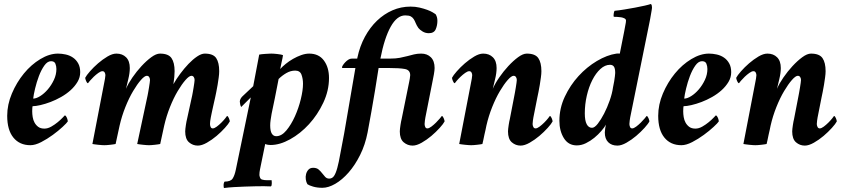

<svg xmlns="http://www.w3.org/2000/svg" viewBox="-20 -720 4228 960"><path d="M146 -227Q161 -227 181 -239.5Q201 -252 219 -273Q237 -294 249.5 -320.5Q262 -347 262 -375Q262 -389 257 -401.5Q252 -414 235 -414Q217 -414 201.5 -392Q186 -370 174.5 -339.5Q163 -309 155.5 -277.5Q148 -246 146 -227ZM270 -452Q289 -452 309 -447.5Q329 -443 345 -432Q361 -421 371 -403Q381 -385 381 -359Q381 -333 367.5 -310.5Q354 -288 333 -269Q312 -250 285.5 -235Q259 -220 232.5 -210Q206 -200 182 -194.5Q158 -189 143 -189Q142 -187 141.5 -177.5Q141 -168 141 -164Q141 -150 143.5 -134.5Q146 -119 153 -106.5Q160 -94 171.5 -85.5Q183 -77 202 -77Q219 -77 236.5 -87Q254 -97 268.5 -109Q283 -121 293 -131.5Q303 -142 304 -143Q307 -143 310 -139Q313 -135 315 -130Q317 -125 318 -120Q319 -115 319 -113Q314 -105 293 -85.5Q272 -66 244 -45.5Q216 -25 186 -9.5Q156 6 132 6Q78 6 47 -32Q16 -70 16 -141Q16 -197 39.5 -252.5Q63 -308 99.5 -352.5Q136 -397 181.5 -424.5Q227 -452 270 -452Z M941 -243Q942 -248 944 -259Q946 -270 948 -282.5Q950 -295 951.5 -305.5Q953 -316 953 -320Q953 -328 949 -334.5Q945 -341 937 -341Q926 -341 907.5 -320Q889 -299 868.5 -264.5Q848 -230 830 -185Q812 -140 801 -92L781 0Q777 1 769.5 2Q762 3 753.5 4Q745 5 737 5.5Q729 6 725 6Q721 6 713 5.5Q705 5 696 4Q687 3 679 2Q671 1 666 0L718 -243Q719 -248 721 -259Q723 -270 725 -282.5Q727 -295 728.5 -305.5Q730 -316 730 -320Q730 -328 726 -334.5Q722 -341 714 -341Q703 -341 684.5 -320Q666 -299 645.5 -264.5Q625 -230 607 -185Q589 -140 578 -92L558 0Q554 1 546.5 2Q539 3 530.5 4Q522 5 514 5.5Q506 6 502 6Q498 6 489.5 5.5Q481 5 472 4Q463 3 455 2Q447 1 442 0L502 -311Q503 -314 505 -327Q507 -340 507 -344Q507 -351 503.5 -357.5Q500 -364 492 -364Q484 -364 472 -355.5Q460 -347 449 -336.5Q438 -326 429.5 -316Q421 -306 420 -304Q415 -304 410.5 -315Q406 -326 406 -331Q412 -343 430 -363.5Q448 -384 470.5 -403.5Q493 -423 517.5 -437.5Q542 -452 562 -452Q592 -452 610.5 -433.5Q629 -415 629 -380Q629 -355 621.5 -324.5Q614 -294 610 -276Q621 -302 642 -332.5Q663 -363 687.5 -389.5Q712 -416 736.5 -434Q761 -452 780 -452Q822 -452 837.5 -429.5Q853 -407 853 -364Q853 -352 851.5 -334.5Q850 -317 847 -299Q861 -324 881 -351Q901 -378 922.5 -400.5Q944 -423 965.5 -437.5Q987 -452 1004 -452Q1046 -452 1061 -429.5Q1076 -407 1076 -364Q1076 -350 1073.5 -332Q1071 -314 1068 -295.5Q1065 -277 1061.5 -260.5Q1058 -244 1056 -234Q1054 -225 1051 -212Q1048 -199 1045 -185Q1042 -171 1039 -157.5Q1036 -144 1034 -133Q1032 -125 1031 -114.5Q1030 -104 1030 -100Q1030 -93 1033 -85.5Q1036 -78 1044 -78Q1052 -78 1064 -87Q1076 -96 1087 -107Q1098 -118 1106 -128Q1114 -138 1115 -140Q1120 -140 1124.5 -129Q1129 -118 1129 -113Q1123 -101 1104.5 -80.5Q1086 -60 1063 -40.5Q1040 -21 1014.5 -6.5Q989 8 969 8Q944 8 925 -8.5Q906 -25 906 -63Q906 -68 907 -77Q908 -86 909.5 -95.5Q911 -105 912.5 -113Q914 -121 915 -124Z M1456 -367Q1433 -367 1411.5 -354.5Q1390 -342 1373 -325Q1371 -315 1365.5 -286.5Q1360 -258 1354 -228Q1346 -193 1338 -151Q1335 -134 1333 -119.5Q1331 -105 1331 -93Q1331 -65 1339 -52Q1347 -39 1361 -39Q1388 -39 1412 -68Q1436 -97 1454.5 -138Q1473 -179 1484 -224Q1495 -269 1495 -301Q1495 -326 1487.5 -346.5Q1480 -367 1456 -367ZM1526 -452Q1574 -452 1599.5 -417.5Q1625 -383 1625 -330Q1625 -267 1596.5 -206.5Q1568 -146 1525 -99Q1482 -52 1430.5 -23.5Q1379 5 1333 5Q1328 5 1320.5 4Q1313 3 1306 0L1280 127Q1277 141 1277 155Q1277 159 1280 167.5Q1283 176 1291 178Q1301 181 1314 181Q1327 181 1338 181Q1338 181 1338.5 185.5Q1339 190 1339 195.5Q1339 201 1338 206Q1337 211 1334 212Q1324 212 1315.5 211.5Q1307 211 1299 211Q1280 211 1255 211.5Q1230 212 1203 213Q1176 214 1149.5 215.5Q1123 217 1101 220Q1099 220 1098.5 215.5Q1098 211 1098 205.5Q1098 200 1099.5 195Q1101 190 1103 188Q1133 188 1143 173Q1153 158 1159 129L1234 -233L1186 -185Q1183 -189 1181 -198Q1179 -207 1179 -212Q1179 -220 1184 -228Q1189 -236 1194 -240L1246 -289L1276 -447Q1280 -448 1288.5 -449Q1297 -450 1306.5 -450.5Q1316 -451 1324.5 -451.5Q1333 -452 1337 -452Q1341 -452 1349 -451.5Q1357 -451 1366 -450Q1375 -449 1383 -447.5Q1391 -446 1395 -444Q1394 -437 1392 -427Q1390 -417 1387.5 -406.5Q1385 -396 1383.5 -387Q1382 -378 1381 -375Q1392 -387 1408.5 -400.5Q1425 -414 1445 -425.5Q1465 -437 1486 -444.5Q1507 -452 1526 -452Z M2033 -687Q2057 -687 2078 -682Q2099 -677 2115.5 -671Q2132 -665 2143 -658.5Q2154 -652 2158 -649Q2167 -635 2167 -616Q2167 -593 2158.5 -573.5Q2150 -554 2124 -554Q2107 -554 2093 -562.5Q2079 -571 2072 -580Q2063 -593 2058.5 -604.5Q2054 -616 2048.5 -624.5Q2043 -633 2034 -638Q2025 -643 2006 -643Q1965 -643 1933.5 -586.5Q1902 -530 1882 -427H1930Q1959 -427 1979.5 -431Q2000 -435 2017 -439.5Q2034 -444 2050 -448Q2066 -452 2086 -452Q2116 -452 2134.5 -433.5Q2153 -415 2153 -380Q2153 -369 2149.5 -348.5Q2146 -328 2144 -320L2107 -133Q2106 -130 2104.5 -117Q2103 -104 2103 -100Q2103 -93 2106 -85.5Q2109 -78 2117 -78Q2125 -78 2137 -87Q2149 -96 2160 -107Q2171 -118 2179.5 -128Q2188 -138 2189 -140Q2194 -140 2198.5 -129Q2203 -118 2203 -113Q2197 -101 2178.5 -80.5Q2160 -60 2137 -40.5Q2114 -21 2088.5 -6.5Q2063 8 2043 8Q2018 8 1998.5 -8.5Q1979 -25 1979 -63Q1979 -68 1980 -77Q1981 -86 1982.5 -95.5Q1984 -105 1985.5 -113Q1987 -121 1988 -124L2026 -311Q2027 -314 2029 -327Q2031 -340 2031 -344Q2031 -370 2004.5 -375Q1978 -380 1924 -380H1873Q1864 -323 1855 -267Q1847 -218 1837 -162Q1827 -106 1818 -58Q1806 4 1780.5 55Q1755 106 1723 142.5Q1691 179 1656.5 199Q1622 219 1592 219Q1566 219 1545.5 213Q1525 207 1517 201Q1511 191 1509 177Q1507 163 1510.5 150Q1514 137 1522.5 128Q1531 119 1546 119Q1563 119 1573 127.5Q1583 136 1590.5 146Q1598 156 1606 164.5Q1614 173 1626 173Q1641 173 1650 160Q1659 147 1666.5 119.5Q1674 92 1681.5 49Q1689 6 1701 -54L1757 -380H1692Q1690 -381 1690 -383Q1690 -387 1694.5 -394Q1699 -401 1706 -408.5Q1713 -416 1721.5 -421.5Q1730 -427 1739 -427H1766Q1766 -429 1766.5 -429.5Q1767 -430 1767 -432Q1779 -489 1804.5 -536Q1830 -583 1865 -616.5Q1900 -650 1942.5 -668.5Q1985 -687 2033 -687Z M2463 -380Q2463 -355 2455.5 -324.5Q2448 -294 2444 -276Q2455 -302 2476 -332.5Q2497 -363 2521.5 -389.5Q2546 -416 2570.5 -434Q2595 -452 2614 -452Q2656 -452 2671.5 -429.5Q2687 -407 2687 -364Q2687 -351 2684.5 -333Q2682 -315 2679 -296Q2676 -277 2672.5 -260.5Q2669 -244 2667 -234L2647 -133Q2646 -130 2644.5 -117Q2643 -104 2643 -100Q2643 -93 2646.5 -85.5Q2650 -78 2658 -78Q2666 -78 2678 -87Q2690 -96 2701 -107Q2712 -118 2720 -128Q2728 -138 2729 -140Q2734 -140 2738.5 -129Q2743 -118 2743 -113Q2737 -101 2718.5 -80.5Q2700 -60 2677 -40.5Q2654 -21 2628.5 -6.5Q2603 8 2583 8Q2558 8 2539 -8.5Q2520 -25 2520 -63Q2520 -68 2521 -77Q2522 -86 2523.5 -95.5Q2525 -105 2526.5 -113Q2528 -121 2529 -124L2552 -243Q2553 -248 2555 -259Q2557 -270 2559 -282.5Q2561 -295 2562.5 -305.5Q2564 -316 2564 -320Q2564 -328 2560 -334.5Q2556 -341 2548 -341Q2537 -341 2518.5 -320Q2500 -299 2479.5 -264.5Q2459 -230 2441 -185Q2423 -140 2412 -92Q2411 -85 2408 -72.5Q2405 -60 2402 -46Q2399 -32 2396.5 -19.5Q2394 -7 2392 0Q2388 1 2380.5 2Q2373 3 2364.5 4Q2356 5 2348 5.5Q2340 6 2336 6Q2332 6 2323.5 5.5Q2315 5 2306 4Q2297 3 2289 2Q2281 1 2276 0L2336 -311Q2337 -314 2339 -327Q2341 -340 2341 -344Q2341 -351 2337.5 -357.5Q2334 -364 2326 -364Q2318 -364 2306 -355.5Q2294 -347 2283 -336.5Q2272 -326 2263.5 -316Q2255 -306 2254 -304Q2249 -304 2244.5 -315Q2240 -326 2240 -331Q2246 -343 2264 -363.5Q2282 -384 2304.5 -403.5Q2327 -423 2351.5 -437.5Q2376 -452 2396 -452Q2426 -452 2444.5 -433.5Q2463 -415 2463 -380Z M2940 -81Q2953 -81 2969 -101.5Q2985 -122 3000.5 -152Q3016 -182 3028.5 -217.5Q3041 -253 3045 -283Q3048 -300 3051 -314Q3053 -327 3054.5 -338.5Q3056 -350 3056 -355Q3056 -378 3049.5 -387Q3043 -396 3030 -396Q3005 -396 2982 -375Q2959 -354 2941.5 -319.5Q2924 -285 2914 -241.5Q2904 -198 2904 -153Q2904 -117 2913.5 -99Q2923 -81 2940 -81ZM2864 7Q2822 7 2799.5 -29Q2777 -65 2777 -116Q2777 -179 2804 -236.5Q2831 -294 2872.5 -339.5Q2914 -385 2964.5 -415Q3015 -445 3062 -452Q3067 -453 3070.5 -452.5Q3074 -452 3079 -452L3101 -563Q3103 -577 3106.5 -593Q3110 -609 3110 -617Q3110 -624 3102.5 -628Q3095 -632 3085.5 -633.5Q3076 -635 3065.5 -635.5Q3055 -636 3049 -636Q3047 -639 3048.5 -651Q3050 -663 3053 -666Q3074 -668 3101.5 -672.5Q3129 -677 3156 -682Q3183 -687 3204.5 -692Q3226 -697 3234 -700Q3238 -698 3239 -692Q3240 -686 3240 -681Q3240 -678 3238.5 -669.5Q3237 -661 3235 -649.5Q3233 -638 3231 -626.5Q3229 -615 3227 -606L3131 -133Q3130 -130 3128.5 -117Q3127 -104 3127 -100Q3127 -93 3130 -85.5Q3133 -78 3141 -78Q3149 -78 3161 -87Q3173 -96 3184 -107Q3195 -118 3203.5 -128Q3212 -138 3213 -140Q3218 -140 3222.5 -129Q3227 -118 3227 -113Q3221 -101 3202.5 -80.5Q3184 -60 3161 -40.5Q3138 -21 3112.5 -6.5Q3087 8 3067 8Q3038 8 3021 -9Q3004 -26 3004 -58Q3004 -64 3006 -77.5Q3008 -91 3010 -97Q3002 -83 2986.5 -65Q2971 -47 2951.5 -31Q2932 -15 2909.5 -4Q2887 7 2864 7Z M3401 -227Q3416 -227 3436 -239.5Q3456 -252 3474 -273Q3492 -294 3504.5 -320.5Q3517 -347 3517 -375Q3517 -389 3512 -401.5Q3507 -414 3490 -414Q3472 -414 3456.5 -392Q3441 -370 3429.5 -339.5Q3418 -309 3410.5 -277.5Q3403 -246 3401 -227ZM3525 -452Q3544 -452 3564 -447.5Q3584 -443 3600 -432Q3616 -421 3626 -403Q3636 -385 3636 -359Q3636 -333 3622.5 -310.5Q3609 -288 3588 -269Q3567 -250 3540.5 -235Q3514 -220 3487.5 -210Q3461 -200 3437 -194.5Q3413 -189 3398 -189Q3397 -187 3396.5 -177.5Q3396 -168 3396 -164Q3396 -150 3398.5 -134.5Q3401 -119 3408 -106.5Q3415 -94 3426.5 -85.5Q3438 -77 3457 -77Q3474 -77 3491.5 -87Q3509 -97 3523.5 -109Q3538 -121 3548 -131.5Q3558 -142 3559 -143Q3562 -143 3565 -139Q3568 -135 3570 -130Q3572 -125 3573 -120Q3574 -115 3574 -113Q3569 -105 3548 -85.5Q3527 -66 3499 -45.5Q3471 -25 3441 -9.5Q3411 6 3387 6Q3333 6 3302 -32Q3271 -70 3271 -141Q3271 -197 3294.5 -252.5Q3318 -308 3354.5 -352.5Q3391 -397 3436.5 -424.5Q3482 -452 3525 -452Z M3884 -380Q3884 -355 3876.5 -324.5Q3869 -294 3865 -276Q3876 -302 3897 -332.5Q3918 -363 3942.5 -389.5Q3967 -416 3991.5 -434Q4016 -452 4035 -452Q4077 -452 4092.5 -429.5Q4108 -407 4108 -364Q4108 -351 4105.5 -333Q4103 -315 4100 -296Q4097 -277 4093.5 -260.5Q4090 -244 4088 -234L4068 -133Q4067 -130 4065.5 -117Q4064 -104 4064 -100Q4064 -93 4067.5 -85.5Q4071 -78 4079 -78Q4087 -78 4099 -87Q4111 -96 4122 -107Q4133 -118 4141 -128Q4149 -138 4150 -140Q4155 -140 4159.5 -129Q4164 -118 4164 -113Q4158 -101 4139.5 -80.5Q4121 -60 4098 -40.5Q4075 -21 4049.5 -6.5Q4024 8 4004 8Q3979 8 3960 -8.5Q3941 -25 3941 -63Q3941 -68 3942 -77Q3943 -86 3944.5 -95.5Q3946 -105 3947.5 -113Q3949 -121 3950 -124L3973 -243Q3974 -248 3976 -259Q3978 -270 3980 -282.5Q3982 -295 3983.5 -305.5Q3985 -316 3985 -320Q3985 -328 3981 -334.5Q3977 -341 3969 -341Q3958 -341 3939.5 -320Q3921 -299 3900.5 -264.5Q3880 -230 3862 -185Q3844 -140 3833 -92Q3832 -85 3829 -72.5Q3826 -60 3823 -46Q3820 -32 3817.5 -19.5Q3815 -7 3813 0Q3809 1 3801.5 2Q3794 3 3785.5 4Q3777 5 3769 5.5Q3761 6 3757 6Q3753 6 3744.5 5.5Q3736 5 3727 4Q3718 3 3710 2Q3702 1 3697 0L3757 -311Q3758 -314 3760 -327Q3762 -340 3762 -344Q3762 -351 3758.5 -357.5Q3755 -364 3747 -364Q3739 -364 3727 -355.5Q3715 -347 3704 -336.5Q3693 -326 3684.5 -316Q3676 -306 3675 -304Q3670 -304 3665.5 -315Q3661 -326 3661 -331Q3667 -343 3685 -363.5Q3703 -384 3725.5 -403.5Q3748 -423 3772.5 -437.5Q3797 -452 3817 -452Q3847 -452 3865.5 -433.5Q3884 -415 3884 -380Z"/></svg>

Font: Vermiglione
Style: Bold Italic
Weight: 700
Italic angle: -11°
Version: Version 1.000